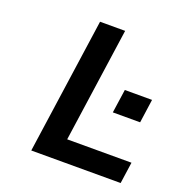

<svg xmlns="http://www.w3.org/2000/svg" viewBox="-128 -837 925 955"><g transform="rotate(20 334.0 -359.5)"><path d="M611.8 0 627.9 -113.3H287.6L374 -718.8H241.2L138.7 0ZM599.6 -316.9 617.2 -441.9H473.1L455.1 -316.9Z"/></g></svg>

Font: Winston SemiBold
Style: Italic
Weight: 600
Italic angle: -8.13011°
Designer: Vernon Adams, Kim Jin-seong, David Berlow, Cristiano Sobral
Foundry: The Winston Project Authors
Version: Version 3.004